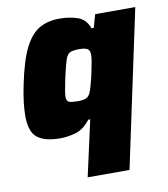

<svg xmlns="http://www.w3.org/2000/svg" viewBox="-81 -587 748 854"><g transform="rotate(-10 293.0 -159.5)"><path d="M246 199 302 -53H293Q263 -14 227 -3.5Q191 7 157 7Q87 7 53.5 -19.5Q20 -46 20 -118Q20 -145 24 -179Q28 -213 37 -256Q58 -360 86 -416.5Q114 -473 152.5 -495.5Q191 -518 245 -518Q289 -518 326 -505.5Q363 -493 378 -451H388L405 -510H586L435 199ZM261 -142Q284 -142 297.5 -147Q311 -152 319 -169Q323 -178 329.5 -201Q336 -224 342 -251Q348 -278 352 -301Q356 -324 356 -334Q356 -356 344.5 -362.5Q333 -369 309 -369Q280 -369 266.5 -363Q253 -357 245 -333Q237 -309 225 -255Q219 -224 215 -204Q211 -184 211 -172Q211 -151 222.5 -146.5Q234 -142 261 -142Z"/></g></svg>

Font: Saira ExtraBold
Style: Italic
Weight: 800
Italic angle: -12°
Designer: Hector Gatti with collaboration of the Omnibus-Type team
Foundry: Omnibus-Type
Version: Version 1.100; ttfautohint (v1.8.3)